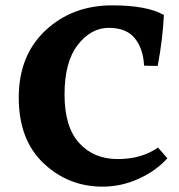

<svg xmlns="http://www.w3.org/2000/svg" viewBox="-20 -729 668 717"><path d="M363 -32Q235 -32 142.5 -119.5Q50 -207 50 -364.5Q50 -522 150 -615.5Q250 -709 399 -709Q529 -709 592 -673Q588 -585 569 -483Q521 -483 518 -484Q515 -547 483.5 -586Q452 -625 386 -625Q320 -625 270.5 -561.5Q221 -498 221 -376.5Q221 -255 275.5 -195Q330 -135 419.5 -135Q509 -135 570 -178L605 -138Q563 -91 498 -61.5Q433 -32 363 -32Z"/></svg>

Font: Halant
Style: Bold
Weight: 700
Designer: Hitesh Malaviya (Devanagari), Satya Rajpurohit (Latin)
Foundry: Indian Type Foundry
Version: Version 1.101;PS 1.0;hotconv 1.0.78;makeotf.lib2.5.61930; tt